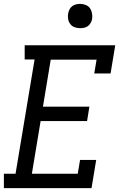

<svg xmlns="http://www.w3.org/2000/svg" viewBox="-22 -968 642 988"><path d="M-2 0V-74H58L156 -662H105V-735H571L547 -590H463L475 -661H239L199 -419H438L426 -345H187L142 -74H378L390 -145H473L449 0ZM390 -823Q375 -823 361.5 -828Q348 -833 339.5 -844.5Q331 -856 328.5 -870.5Q326 -885 329 -900Q331 -910 336 -920Q341 -930 350 -936.5Q359 -943 369.5 -945.5Q380 -948 390 -948Q405 -948 419 -942.5Q433 -937 441 -925.5Q449 -914 451.5 -899.5Q454 -885 452 -870Q450 -860 444.5 -850Q439 -840 430 -833.5Q421 -827 410.5 -825Q400 -823 390 -823Z"/></svg>

Font: Iosevka Slab Extended
Style: Italic
Weight: 400
Width: 7
Italic angle: -9°
Monospace: yes
Designer: Belleve Invis
Foundry: Belleve Invis
Version: Version 11.1.0; ttfautohint (v1.8.3)